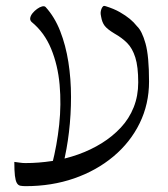

<svg xmlns="http://www.w3.org/2000/svg" viewBox="-20 -626 576 657"><path d="M68 11Q57 11 49.5 9.5Q42 8 37.5 0Q33 -8 31 -25Q29 -42 29 -72Q38 -71 47.5 -69.5Q57 -68 67 -68Q112 -68 158 -75Q204 -82 247.5 -97.5Q291 -113 328 -136Q365 -159 393.5 -189.5Q422 -220 437.5 -259Q453 -298 453 -344Q453 -398 443 -429.5Q433 -461 415 -479Q397 -497 372 -511Q347 -526 338 -538Q329 -550 326 -569Q325 -572 324.5 -577.5Q324 -583 325 -588Q326 -593 328 -597.5Q330 -602 333 -604.5Q336 -607 341 -605Q370 -596 390 -584.5Q410 -573 424 -561.5Q438 -550 449 -536Q466 -520 478 -477Q490 -434 490 -347Q490 -270 458 -204.5Q426 -139 368 -90.5Q310 -42 233.5 -15.5Q157 11 68 11ZM158 -63Q175 -129 182.5 -199Q190 -269 184 -336Q178 -403 155 -459Q132 -515 88 -551Q82 -557 83.5 -565Q85 -573 91.5 -581Q98 -589 107 -595.5Q116 -602 124 -604Q132 -606 136 -602Q167 -568 186 -519.5Q205 -471 214 -413.5Q223 -356 223 -294.5Q223 -233 216 -174Q209 -115 196 -63Q193 -52 186 -46Q179 -40 171.5 -39.5Q164 -39 159.5 -45Q155 -51 158 -63Z"/></svg>

Font: Noto Rashi Hebrew Light
Style: Regular
Weight: 300
Version: Version 1.006